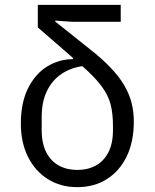

<svg xmlns="http://www.w3.org/2000/svg" viewBox="-20 -760 640 792"><path d="M278 -670 208 -675V-671L351 -557Q402 -517 437 -480Q472 -443 492.5 -408Q513 -373 522.5 -336.5Q532 -300 532 -259Q532 -175 502.5 -114.5Q473 -54 420.5 -21Q368 12 299 12Q230 12 177.5 -21Q125 -54 95.5 -113Q66 -172 66 -250Q66 -337 96 -396.5Q126 -456 175 -486Q224 -516 281 -516V-521Q264 -536 246.5 -551Q229 -566 212 -581L136 -647V-740H478V-670ZM446 -241Q446 -291 436.5 -328.5Q427 -366 400 -403Q373 -440 320 -487Q273 -481 234.5 -455.5Q196 -430 174 -385.5Q152 -341 152 -277V-223Q152 -168 171 -131.5Q190 -95 223 -77Q256 -59 299 -59Q342 -59 375 -77Q408 -95 427 -131.5Q446 -168 446 -223Z"/></svg>

Font: Lilex
Style: Regular
Weight: 400
Monospace: yes
Designer: Mike Abbink, Paul van der Laan, Pieter van Rosmalen, Mikhael Khrustik
Foundry: Mikhael Khrustik
Version: Version 2.510